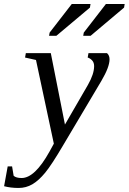

<svg xmlns="http://www.w3.org/2000/svg" viewBox="-102 -725 644 961"><path d="M27.3 -459H152.3L223.1 -101.6L337.9 -299.8Q369.1 -354.5 369.1 -394Q369.1 -412.1 358.9 -422.9Q348.6 -433.6 336.9 -437L340.8 -459H433.6Q446.3 -447.8 446.3 -428.2Q446.3 -389.6 405.8 -320.8L212.4 4.9Q156.7 99.6 124.3 139.2Q91.8 178.7 60.1 197.3Q28.3 215.8 -8.8 215.8Q-48.3 215.8 -81.5 207L-63.5 107.9H-41.5L-33.7 154.8Q-21.5 166 6.3 166Q72.3 166 145.5 34.2L167.5 -5.9L78.1 -424.8L23.4 -437ZM143.6 -545.9 146.5 -562 257.3 -705.1H351.1L348.1 -687L180.2 -545.9ZM314.5 -545.9 317.4 -562 428.2 -705.1H522L519 -687L351.6 -545.9Z"/></svg>

Font: Liberation Serif
Style: Italic
Weight: 400
Italic angle: -16.333°
Designer: Steve Matteson
Foundry: Ascender Corporation
Version: Version 2.1.5